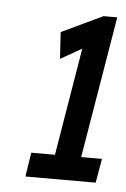

<svg xmlns="http://www.w3.org/2000/svg" viewBox="-39 -800 302 460"><g transform="rotate(5 112.5 -569.5)"><path d="M39 -370 48 -428H105L148 -687L97 -658L93 -722L192 -769H225L168 -428H218L208 -370Z"/></g></svg>

Font: Georama Extra Condensed SemiBold
Style: Italic
Weight: 600
Width: 2
Italic angle: -9°
Designer: Jean-Baptiste Levee
Foundry: Production Type
Version: Version 1.000